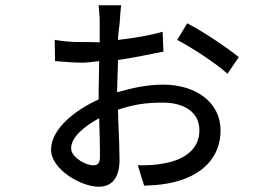

<svg xmlns="http://www.w3.org/2000/svg" viewBox="-20 -648 1040 726"><path d="M432 -45C432 -76 430 -136 427 -198V-210C426 -217 426 -225 426 -233C479 -251 525 -260 595 -260C674 -260 734 -226 734 -155C734 -83 676 -43 599 -30C570 -24 538 -23 510 -23H501L525 54C547 53 584 52 618 45C752 19 814 -59 814 -155C814 -260 722 -328 597 -328C538 -328 481 -316 423 -299V-304C423 -340 426 -379 426 -421C498 -432 564 -446 598 -453L595 -528C547 -514 487 -504 426 -497C427 -525 432 -551 433 -568C434 -583 436 -615 438 -628H353C354 -616 357 -584 357 -568C357 -553 357 -525 357 -488C332 -489 315 -489 294 -489H284C260 -489 230 -490 187 -497L188 -417C236 -413 261 -411 294 -411C315 -411 332 -415 355 -417C355 -376 353 -334 353 -299V-272C270 -235 173 -163 173 -82C173 -8 286 58 353 58C401 58 432 28 432 -45ZM883 -432C840 -467 745 -531 688 -560L650 -497C701 -471 801 -406 840 -369L883 -432ZM249 -88C249 -129 299 -171 355 -201C357 -141 358 -87 358 -58C358 -34 353 -23 332 -23C306 -23 258 -48 250 -79L249 -86V-88Z"/></svg>

Font: Glow Sans SC Normal Book
Style: Regular
Weight: 500
Designer: Ryoko NISHIZUKA (kana, bopomofo & ideographs); Paul D. Hunt (Latin, Greek & Cyrillic); Sandoll Communications, Soo-young
Version: Version 0.93